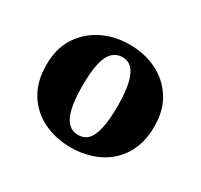

<svg xmlns="http://www.w3.org/2000/svg" viewBox="-87 -868 597 571"><g transform="rotate(30 211.0 -582.5)"><path d="M211 -406Q159 -406 117 -426.5Q75 -447 50.5 -486.5Q26 -526 26 -583Q26 -640 51.5 -679Q77 -718 119 -738.5Q161 -759 211 -759Q262 -759 303.5 -739Q345 -719 370.5 -680Q396 -641 396 -584Q396 -527 371.5 -487Q347 -447 305 -426.5Q263 -406 211 -406ZM211 -449Q231 -449 244 -461.5Q257 -474 264 -503.5Q271 -533 271 -582Q271 -630 264 -659.5Q257 -689 244 -702.5Q231 -716 211 -716Q192 -716 178 -703Q164 -690 157 -661Q150 -632 150 -583Q150 -535 157 -505.5Q164 -476 178 -462.5Q192 -449 211 -449Z"/></g></svg>

Font: Source Serif 4 ExtraBold
Style: Regular
Weight: 800
Designer: Frank Grießhammer
Foundry: Adobe Systems Incorporated
Version: Version 4.004;hotconv 1.0.116;makeotfexe 2.5.65601